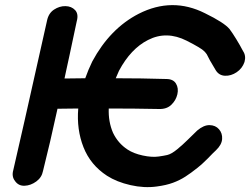

<svg xmlns="http://www.w3.org/2000/svg" viewBox="-20 -743 1000 768"><path d="M607 3Q645 -2 672 -12Q699 -22 721.5 -36.5Q744 -51 769 -71Q784 -82 810 -108Q835 -134 844 -142Q867 -164 868.5 -187Q870 -210 856 -226Q842 -242 818.5 -242.5Q795 -243 769 -221L729 -182Q712 -165 689 -146Q666 -127 649 -123Q636 -120 615 -117Q588 -113 551 -121Q514 -129 490 -145Q452 -170 432 -212Q413 -256 415 -309Q517 -309 616 -307Q647 -306 665.5 -324Q684 -342 689.5 -366Q695 -390 684 -408.5Q673 -427 645 -427Q547 -430 443 -430L456 -460Q503 -548 572 -583Q646 -621 727 -580Q786 -550 797 -538Q802 -533 807 -526Q811 -519 820 -501L843 -462Q856 -441 880 -440Q904 -439 926.5 -454Q949 -469 958 -495Q965 -520 952 -539Q940 -562 925 -586.5Q910 -611 898 -627Q876 -653 800 -690Q669 -756 535 -688Q420 -629 349 -497Q333 -464 321 -430Q279 -430 238 -429Q239 -434 244.5 -459.5Q250 -485 258 -521.5Q266 -558 273.5 -594.5Q281 -631 287 -658Q295 -687 280.5 -702.5Q266 -718 242 -718.5Q218 -719 196 -704.5Q174 -690 168 -660Q58 -168 33 -62Q26 -37 40 -19Q54 1 78.5 0Q103 -1 125 -17Q147 -33 152 -59Q180 -170 210 -308Q252 -309 293 -309Q286 -225 314 -154Q342 -83 408 -40Q447 -15 502 -2.5Q557 10 607 3Z"/></svg>

Font: Balsamiq Sans
Style: Bold Italic
Weight: 700
Italic angle: -12°
Designer: Michael Angeles
Foundry: Balsamiq SRL
Version: Version 1.020; ttfautohint (v1.8.4.7-5d5b);gftools[0.9.26]